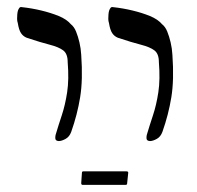

<svg xmlns="http://www.w3.org/2000/svg" viewBox="-20 -646 553 539"><path d="M401 -250Q396 -250 393 -253Q390 -256 392 -267Q400 -294 409.5 -322.5Q419 -351 424.5 -387Q430 -423 426 -472Q426 -495 413.5 -504.5Q401 -514 375.5 -520.5Q350 -527 311 -540Q301 -544 295 -553Q289 -562 286 -581Q284 -587 284 -593Q284 -599 284.5 -605.5Q285 -612 286.5 -616.5Q288 -621 290.5 -624Q293 -627 297 -626Q325 -623 352 -616.5Q379 -610 401 -601Q423 -592 435 -578Q444 -571 449.5 -557.5Q455 -544 459 -527Q463 -510 464 -492Q469 -422 461 -373Q453 -324 436 -276Q431 -262 420 -256Q409 -250 401 -250ZM145 -250Q140 -250 137 -253Q134 -256 136 -267Q144 -294 153.5 -322.5Q163 -351 168.5 -387Q174 -423 170 -472Q170 -495 157.5 -504.5Q145 -514 119.5 -520.5Q94 -527 55 -540Q45 -544 39 -553Q33 -562 30 -581Q28 -587 28 -593Q28 -599 28.5 -605.5Q29 -612 30.5 -616.5Q32 -621 34.5 -624Q37 -627 41 -626Q69 -623 96 -616.5Q123 -610 145 -601Q167 -592 179 -578Q188 -571 193.5 -557.5Q199 -544 203 -527Q207 -510 208 -492Q213 -422 205 -373Q197 -324 180 -276Q175 -262 164 -256Q153 -250 145 -250ZM212 -127Q208 -127 208 -132L210 -161Q210 -165 214 -165H335Q340 -165 340 -161L337 -132Q337 -127 333 -127Z"/></svg>

Font: Noto Rashi Hebrew Light
Style: Regular
Weight: 300
Version: Version 1.006